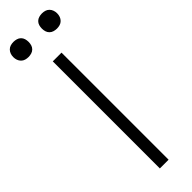

<svg xmlns="http://www.w3.org/2000/svg" viewBox="-347 -934 932 932"><g transform="rotate(-45 118.5 -468.5)"><path d="M89 0V-735H149V0ZM216 -833Q206 -833 195.5 -836Q185 -839 177.5 -846.5Q170 -854 167 -864Q164 -874 164 -885Q164 -896 167 -906Q170 -916 177.5 -923.5Q185 -931 195.5 -934Q206 -937 216 -937Q227 -937 237 -934Q247 -931 254.5 -923.5Q262 -916 265.5 -906Q269 -896 269 -885Q269 -874 265.5 -864Q262 -854 254.5 -846.5Q247 -839 237 -836Q227 -833 216 -833ZM21 -833Q10 -833 0 -836Q-10 -839 -17.5 -846.5Q-25 -854 -28.5 -864Q-32 -874 -32 -885Q-32 -896 -28.5 -906Q-25 -916 -17.5 -923.5Q-10 -931 0 -934Q10 -937 21 -937Q31 -937 41.5 -934Q52 -931 59.5 -923.5Q67 -916 70 -906Q73 -896 73 -885Q73 -874 70 -864Q67 -854 59.5 -846.5Q52 -839 41.5 -836Q31 -833 21 -833Z"/></g></svg>

Font: Iosevka QP Light
Style: Regular
Weight: 300
Designer: Belleve Invis
Foundry: Belleve Invis
Version: Version 20.0.0; ttfautohint (v1.8.4)